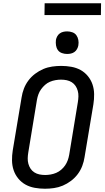

<svg xmlns="http://www.w3.org/2000/svg" viewBox="-20 -1146 640 1174"><path d="M255 8Q223 8 192.5 2.5Q162 -3 136.5 -17Q111 -31 92 -54Q73 -77 63.5 -105Q54 -133 53.5 -164.5Q53 -196 58 -227L112 -550Q116 -577 126 -603.5Q136 -630 153.5 -653.5Q171 -677 195 -695Q219 -713 245 -724Q271 -735 299 -739Q327 -743 354 -743Q386 -743 416.5 -737.5Q447 -732 472.5 -718Q498 -704 517 -681Q536 -658 545.5 -630Q555 -602 555.5 -570.5Q556 -539 551 -508L497 -185Q493 -158 483 -131.5Q473 -105 455.5 -81.5Q438 -58 414 -40Q390 -22 364 -11Q338 0 310 4Q282 8 255 8ZM256 -76Q272 -76 289.5 -79Q307 -82 323.5 -89Q340 -96 354 -108Q368 -120 378 -134.5Q388 -149 394 -165.5Q400 -182 403 -199L456 -521Q459 -539 459.5 -556.5Q460 -574 455.5 -590.5Q451 -607 442 -620.5Q433 -634 419 -643Q405 -652 388 -655.5Q371 -659 353 -659Q337 -659 319.5 -656Q302 -653 285.5 -646Q269 -639 255.5 -627Q242 -615 231.5 -600.5Q221 -586 215 -569.5Q209 -553 206 -536L153 -214Q150 -196 149.5 -178.5Q149 -161 153.5 -144.5Q158 -128 167 -114.5Q176 -101 190 -92Q204 -83 221 -79.5Q238 -76 256 -76ZM390 -816Q374 -816 358.5 -821.5Q343 -827 334 -839.5Q325 -852 322.5 -868.5Q320 -885 322 -902Q324 -913 330 -924Q336 -935 346 -942Q356 -949 367.5 -951.5Q379 -954 391 -954Q407 -954 422.5 -948.5Q438 -943 447 -930.5Q456 -918 459 -901.5Q462 -885 459 -868Q457 -857 451 -846Q445 -835 435 -828Q425 -821 413.5 -818.5Q402 -816 390 -816ZM597 -1054H252L253 -1126H598Z"/></svg>

Font: Iosevka Custom Medium
Style: Italic
Weight: 500
Italic angle: -9°
Designer: Belleve Invis
Foundry: Belleve Invis
Version: Version 27.0.1